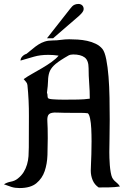

<svg xmlns="http://www.w3.org/2000/svg" viewBox="-20 -953 663 973"><path d="M331 -754Q350 -754 374 -752.5Q398 -751 421.5 -746Q445 -741 465.5 -731Q486 -721 499 -705Q511 -690 518.5 -652Q526 -614 530 -564Q534 -514 535 -457Q536 -400 536 -347Q536 -294 535 -250Q534 -206 534 -182Q534 -171 534.5 -153Q535 -135 536.5 -116Q538 -97 541 -80Q544 -63 548 -54Q555 -40 567.5 -30.5Q580 -21 588 -8Q561 -4 534 -3.5Q507 -3 480 -3Q459 -17 449.5 -40Q440 -63 440 -88Q440 -95 441 -118Q442 -141 443 -171.5Q444 -202 444 -236.5Q444 -271 442.5 -301Q441 -331 436.5 -352.5Q432 -374 425 -379Q409 -381 393 -381Q377 -381 361 -381Q298 -381 268.5 -382.5Q239 -384 228.5 -374.5Q218 -365 220 -337.5Q222 -310 222 -253Q222 -212 220.5 -167.5Q219 -123 206.5 -86Q194 -49 164.5 -24.5Q135 0 79 0Q56 0 38.5 -5.5Q21 -11 0 -19Q16 -29 35.5 -32.5Q55 -36 70 -48Q89 -63 100 -81Q111 -99 117 -119.5Q123 -140 124.5 -162Q126 -184 126 -206Q126 -284 126.5 -364Q127 -444 119 -522Q118 -531 112 -538Q106 -545 100 -552Q118 -565 143 -579Q168 -593 193.5 -608Q219 -623 241.5 -639Q264 -655 277 -671Q264 -673 251 -674Q238 -675 225 -675Q184 -675 153 -666Q122 -657 84 -646Q84 -658 93.5 -667.5Q103 -677 114 -680Q131 -693 145.5 -705.5Q160 -718 175 -727.5Q190 -737 207 -742.5Q224 -748 247 -748Q268 -748 289 -751Q310 -754 331 -754ZM218 -483Q221 -477 221 -466Q221 -455 228 -453Q233 -451 245 -450Q257 -449 270.5 -448.5Q284 -448 297 -448Q310 -448 316 -448Q345 -448 375.5 -448.5Q406 -449 435 -453Q435 -492 432 -530.5Q429 -569 429 -607Q429 -647 409 -662Q389 -677 351 -677Q337 -677 327.5 -672Q318 -667 307 -660Q269 -637 252.5 -620.5Q236 -604 230 -586Q224 -568 223.5 -544Q223 -520 218 -483ZM381 -873 249 -759H218L335 -908Q346 -923 355.5 -928Q365 -933 377 -933Q389 -933 396.5 -926Q404 -919 404 -907Q404 -900 398.5 -892Q393 -884 381 -873Z"/></svg>

Font: Augsburger Schrift CAT
Style: Regular
Weight: 400
Designer: Peter Wiegel nach Roos&Junge Offenbach
Foundry: CAT-Fonts, Peter Wiegel
Version: Version 1.000